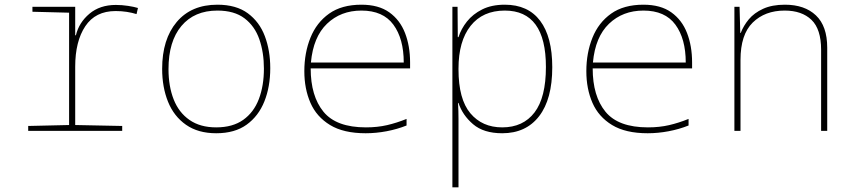

<svg xmlns="http://www.w3.org/2000/svg" viewBox="-20 -557 3640 817"><path d="M100 0V-21L274 -25V-503L118 -507V-528H300V-407H303Q316 -461 360.5 -498.5Q405 -536 473 -536Q499 -536 525 -532Q551 -528 567 -523L561 -497Q542 -503 519.5 -506.5Q497 -510 472 -510Q386 -510 343 -445.5Q300 -381 300 -273V-25L500 -21V0Z M900 10Q823 10 771.5 -26Q720 -62 695 -124Q670 -186 670 -264Q670 -390 732 -463.5Q794 -537 905 -537Q985 -537 1034.5 -500.5Q1084 -464 1107 -403Q1130 -342 1130 -267Q1130 -188 1105 -125.5Q1080 -63 1029.5 -26.5Q979 10 900 10ZM900 -15Q970 -15 1015 -47Q1060 -79 1081.5 -135.5Q1103 -192 1103 -265Q1103 -334 1083.5 -390Q1064 -446 1020.5 -479Q977 -512 905 -512Q807 -512 752 -446.5Q697 -381 697 -263Q697 -190 719 -134Q741 -78 786.5 -46.5Q832 -15 900 -15Z M1536 10Q1442 10 1384.5 -25Q1327 -60 1301 -119.5Q1275 -179 1275 -254Q1275 -332 1301 -396.5Q1327 -461 1380.5 -499Q1434 -537 1518 -537Q1591 -537 1636.5 -504.5Q1682 -472 1703.5 -416.5Q1725 -361 1725 -291V-266H1302Q1302 -148 1356.5 -81.5Q1411 -15 1537 -15Q1586 -15 1627 -24.5Q1668 -34 1710 -51V-23Q1670 -7 1625 1.5Q1580 10 1536 10ZM1698 -291Q1698 -392 1654 -452Q1610 -512 1518 -512Q1430 -512 1371.5 -456Q1313 -400 1303 -291Z M1905 240V-528H1927L1928 -399H1931Q1942 -434 1967 -465.5Q1992 -497 2032 -517Q2072 -537 2128 -537Q2227 -537 2278.5 -468.5Q2330 -400 2330 -271Q2330 -135 2274 -62.5Q2218 10 2117 10Q2038 10 1993 -28.5Q1948 -67 1931 -119H1929Q1931 -85 1931 -51Q1931 -17 1931 15V240ZM2117 -15Q2206 -15 2254.5 -78.5Q2303 -142 2303 -272Q2303 -512 2128 -512Q2034 -512 1982.5 -447Q1931 -382 1931 -265V-262Q1931 -135 1981.5 -75Q2032 -15 2117 -15Z M2736 10Q2642 10 2584.5 -25Q2527 -60 2501 -119.5Q2475 -179 2475 -254Q2475 -332 2501 -396.5Q2527 -461 2580.5 -499Q2634 -537 2718 -537Q2791 -537 2836.5 -504.5Q2882 -472 2903.5 -416.5Q2925 -361 2925 -291V-266H2502Q2502 -148 2556.5 -81.5Q2611 -15 2737 -15Q2786 -15 2827 -24.5Q2868 -34 2910 -51V-23Q2870 -7 2825 1.5Q2780 10 2736 10ZM2898 -291Q2898 -392 2854 -452Q2810 -512 2718 -512Q2630 -512 2571.5 -456Q2513 -400 2503 -291Z M3105 0V-528H3127L3130 -417H3132Q3144 -448 3166.5 -475Q3189 -502 3227 -519.5Q3265 -537 3320 -537Q3404 -537 3452 -491.5Q3500 -446 3500 -354V0H3474V-345Q3474 -433 3433 -472.5Q3392 -512 3319 -512Q3235 -512 3183 -461Q3131 -410 3131 -302V0Z"/></svg>

Font: Noto Sans Mono Thin
Style: Regular
Weight: 100
Designer: Monotype Design Team
Foundry: Monotype Imaging Inc.
Version: Version 2.014